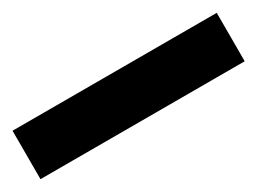

<svg xmlns="http://www.w3.org/2000/svg" viewBox="-26 -1026 553 412"><g transform="rotate(-30 250.0 -820.0)"><path d="M503 -760H-3V-880H503Z"/></g></svg>

Font: Noto Kufi Arabic Black
Style: Regular
Weight: 900
Designer: Monotype Design Team, David Williams, Khaled Hosny
Foundry: Google LLC
Version: Version 2.109; ttfautohint (v1.8.4.7-5d5b)